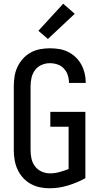

<svg xmlns="http://www.w3.org/2000/svg" viewBox="-20 -1002 540 1030"><path d="M246 8Q219 8 193 2.5Q167 -3 144 -16Q121 -29 103 -49Q85 -69 74 -93Q63 -117 58.5 -143.5Q54 -170 54 -196V-539Q54 -565 58 -591.5Q62 -618 73.5 -642.5Q85 -667 103 -687Q121 -707 144.5 -720Q168 -733 194.5 -738Q221 -743 247 -743Q272 -743 297 -739Q322 -735 344.5 -724Q367 -713 385.5 -695.5Q404 -678 416 -656Q428 -634 434 -609.5Q440 -585 440 -560Q440 -559 440 -558.5Q440 -558 440 -557H350Q350 -557 350 -557.5Q350 -558 350 -558Q350 -579 343.5 -599Q337 -619 322.5 -634.5Q308 -650 288 -656.5Q268 -663 247 -663Q224 -663 202.5 -653.5Q181 -644 167.5 -625.5Q154 -607 149 -584.5Q144 -562 144 -539V-196Q144 -173 149 -150.5Q154 -128 168 -109.5Q182 -91 203.5 -81.5Q225 -72 248 -72Q274 -72 299 -79Q324 -86 348 -95V-322H250V-402H438V-46Q394 -22 345 -7Q296 8 246 8ZM237 -793 186 -837 319 -982 381 -928Z"/></svg>

Font: Iosevka SS04 Medium
Style: Regular
Weight: 500
Monospace: yes
Designer: Belleve Invis
Foundry: Belleve Invis
Version: Version 19.0.0; ttfautohint (v1.8.4)